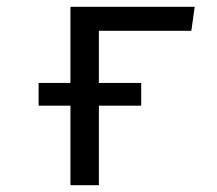

<svg xmlns="http://www.w3.org/2000/svg" viewBox="-20 -547 640 567"><path d="M545 -456 555 -527H188V-302H94V-235H188V0H272V-235H397V-302H272V-456Z"/></svg>

Font: FiraMono Nerd Font
Style: Regular
Weight: 400
Designer: Carrois Corporate & Edenspiekermann AG
Foundry: Carrois Corporate GbR & Edenspiekermann AG
Version: Version 003.206;Nerd Fonts 3.3.0